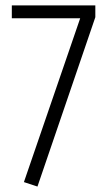

<svg xmlns="http://www.w3.org/2000/svg" viewBox="-20 -685 401 713"><path d="M334 -665V-621.1L119.1 7.8L68.8 -8.8L277.8 -617.2H23.9V-665Z"/></svg>

Font: Fira Sans Compressed Light
Style: Regular
Weight: 300
Width: 1
Designer: Carrois Corporate & Edenspiekermann AG
Foundry: Carrois Corporate GbR & Edenspiekermann AG
Version: Version 4.203;PS 004.203;hotconv 1.0.88;makeotf.lib2.5.64775